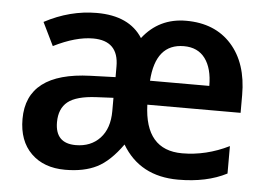

<svg xmlns="http://www.w3.org/2000/svg" viewBox="-44 -609 946 677"><g transform="rotate(5 428.5 -270.5)"><path d="M357.9 -331.1V-369.1Q357.9 -460 267.1 -460Q206.1 -460 127.9 -420.9L87.9 -502.9Q177.7 -550.8 272.9 -550.8Q387.7 -550.8 435.1 -476.1Q493.2 -550.8 588.9 -550.8Q690.9 -550.8 749.5 -485.4Q808.1 -419.9 808.1 -307.1V-244.1H478Q483.4 -84 615.2 -84Q699.7 -84 780.8 -124V-26.9Q710 9.8 608.9 9.8Q473.6 9.8 410.2 -97.2Q366.7 -36.1 321.3 -13.2Q275.9 9.8 209 9.8Q133.3 9.8 88.6 -34.2Q43.9 -78.1 43.9 -155.8Q43.9 -320.3 269 -328.1ZM480 -329.1H689.9Q689.9 -391.1 664.1 -426Q638.2 -460.9 588.9 -460.9Q488.8 -460.9 480 -329.1ZM356.9 -257.8 296.9 -254.9Q226.1 -251.5 196 -227.3Q166 -203.1 166 -154.8Q166 -80.1 238.8 -80.1Q292 -80.1 324.5 -114.7Q356.9 -149.4 356.9 -210.9Z"/></g></svg>

Font: Droid Sans TV
Style: Bold
Weight: 600
Version: Version 1.00